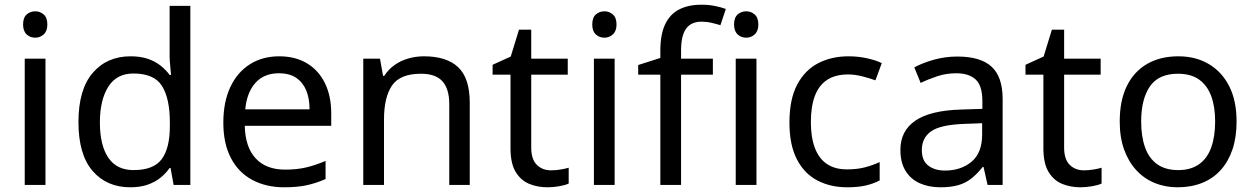

<svg xmlns="http://www.w3.org/2000/svg" viewBox="-20 -785 5323 815"><path d="M173 -536V0H85V-536ZM130 -737Q150 -737 165.5 -723.5Q181 -710 181 -681Q181 -653 165.5 -639Q150 -625 130 -625Q108 -625 93 -639Q78 -653 78 -681Q78 -710 93 -723.5Q108 -737 130 -737Z M533 10Q433 10 373 -59.5Q313 -129 313 -267Q313 -405 373.5 -475.5Q434 -546 534 -546Q576 -546 607 -535.5Q638 -525 661 -507Q684 -489 700 -467H706Q705 -480 702.5 -505.5Q700 -531 700 -546V-760H788V0H717L704 -72H700Q684 -49 661 -30.5Q638 -12 606.5 -1Q575 10 533 10ZM547 -63Q632 -63 666.5 -109.5Q701 -156 701 -250V-266Q701 -366 668 -419.5Q635 -473 546 -473Q475 -473 439.5 -416.5Q404 -360 404 -265Q404 -169 439.5 -116Q475 -63 547 -63Z M1165 -546Q1234 -546 1283.5 -516Q1333 -486 1359.5 -431.5Q1386 -377 1386 -304V-251H1019Q1021 -160 1065.5 -112.5Q1110 -65 1190 -65Q1241 -65 1280.5 -74.5Q1320 -84 1362 -102V-25Q1321 -7 1281 1.5Q1241 10 1186 10Q1110 10 1051.5 -21Q993 -52 960.5 -113.5Q928 -175 928 -264Q928 -352 957.5 -415Q987 -478 1040.5 -512Q1094 -546 1165 -546ZM1164 -474Q1101 -474 1064.5 -433.5Q1028 -393 1021 -321H1294Q1294 -367 1280 -401Q1266 -435 1237.5 -454.5Q1209 -474 1164 -474Z M1780 -546Q1876 -546 1925 -499.5Q1974 -453 1974 -349V0H1887V-343Q1887 -408 1858 -440Q1829 -472 1767 -472Q1678 -472 1644 -422Q1610 -372 1610 -278V0H1522V-536H1593L1606 -463H1611Q1629 -491 1655.5 -509.5Q1682 -528 1714 -537Q1746 -546 1780 -546Z M2319 -62Q2339 -62 2360 -65.5Q2381 -69 2394 -73V-6Q2380 1 2354 5.5Q2328 10 2304 10Q2262 10 2226.5 -4.5Q2191 -19 2169 -55Q2147 -91 2147 -156V-468H2071V-510L2148 -545L2183 -659H2235V-536H2390V-468H2235V-158Q2235 -109 2258.5 -85.5Q2282 -62 2319 -62Z M2589 -536V0H2501V-536ZM2546 -737Q2566 -737 2581.5 -723.5Q2597 -710 2597 -681Q2597 -653 2581.5 -639Q2566 -625 2546 -625Q2524 -625 2509 -639Q2494 -653 2494 -681Q2494 -710 2509 -723.5Q2524 -737 2546 -737Z M3006 -468H2871V0H2783V-468H2689V-509L2783 -539V-570Q2783 -639 2803.5 -682Q2824 -725 2863 -745Q2902 -765 2957 -765Q2989 -765 3015.5 -759.5Q3042 -754 3061 -747L3038 -678Q3022 -683 3001 -688Q2980 -693 2958 -693Q2914 -693 2892.5 -663.5Q2871 -634 2871 -571V-536H3006Z M3191 -536V0H3103V-536ZM3148 -737Q3168 -737 3183.5 -723.5Q3199 -710 3199 -681Q3199 -653 3183.5 -639Q3168 -625 3148 -625Q3126 -625 3111 -639Q3096 -653 3096 -681Q3096 -710 3111 -723.5Q3126 -737 3148 -737Z M3576 10Q3505 10 3449.5 -19Q3394 -48 3362.5 -109Q3331 -170 3331 -265Q3331 -364 3364 -426Q3397 -488 3453.5 -517Q3510 -546 3582 -546Q3623 -546 3661 -537.5Q3699 -529 3723 -517L3696 -444Q3672 -453 3640 -461Q3608 -469 3580 -469Q3526 -469 3491 -446Q3456 -423 3439 -378Q3422 -333 3422 -266Q3422 -202 3439 -157Q3456 -112 3490 -89Q3524 -66 3575 -66Q3619 -66 3652.5 -75Q3686 -84 3714 -97V-19Q3687 -5 3654.5 2.5Q3622 10 3576 10Z M4044 -545Q4142 -545 4189 -502Q4236 -459 4236 -365V0H4172L4155 -76H4151Q4128 -47 4103.5 -27.5Q4079 -8 4047.5 1Q4016 10 3971 10Q3923 10 3884.5 -7Q3846 -24 3824 -59.5Q3802 -95 3802 -149Q3802 -229 3865 -272.5Q3928 -316 4059 -320L4150 -323V-355Q4150 -422 4121 -448Q4092 -474 4039 -474Q3997 -474 3959 -461.5Q3921 -449 3888 -433L3861 -499Q3896 -518 3944 -531.5Q3992 -545 4044 -545ZM4070 -259Q3970 -255 3931.5 -227Q3893 -199 3893 -148Q3893 -103 3920.5 -82Q3948 -61 3991 -61Q4059 -61 4104 -98.5Q4149 -136 4149 -214V-262Z M4581 -62Q4601 -62 4622 -65.5Q4643 -69 4656 -73V-6Q4642 1 4616 5.5Q4590 10 4566 10Q4524 10 4488.5 -4.5Q4453 -19 4431 -55Q4409 -91 4409 -156V-468H4333V-510L4410 -545L4445 -659H4497V-536H4652V-468H4497V-158Q4497 -109 4520.5 -85.5Q4544 -62 4581 -62Z M5229 -269Q5229 -202 5211.5 -150.5Q5194 -99 5161.5 -63Q5129 -27 5082.5 -8.5Q5036 10 4979 10Q4926 10 4881 -8.5Q4836 -27 4803 -63Q4770 -99 4751.5 -150.5Q4733 -202 4733 -269Q4733 -358 4763 -419.5Q4793 -481 4849 -513.5Q4905 -546 4982 -546Q5055 -546 5110.5 -513.5Q5166 -481 5197.5 -419.5Q5229 -358 5229 -269ZM4824 -269Q4824 -206 4840.5 -159.5Q4857 -113 4892 -88Q4927 -63 4981 -63Q5035 -63 5070 -88Q5105 -113 5121.5 -159.5Q5138 -206 5138 -269Q5138 -333 5121 -378Q5104 -423 5069.5 -447.5Q5035 -472 4980 -472Q4898 -472 4861 -418Q4824 -364 4824 -269Z"/></svg>

Font: Noto Sans Malayalam
Style: Regular
Weight: 400
Designer: Jelle Bosma - Monotype Design Team
Foundry: Monotype Imaging Inc.
Version: Version 2.103